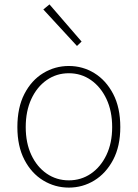

<svg xmlns="http://www.w3.org/2000/svg" viewBox="-20 -840 626 873"><path d="M293 13Q230 13 176.5 -19.5Q123 -52 91 -113.5Q59 -175 59 -262Q59 -351 91 -413Q123 -475 176.5 -507.5Q230 -540 293 -540Q356 -540 409 -507.5Q462 -475 494.5 -413Q527 -351 527 -262Q527 -175 494.5 -113.5Q462 -52 409 -19.5Q356 13 293 13ZM293 -20Q349 -20 393.5 -50.5Q438 -81 464 -135.5Q490 -190 490 -262Q490 -335 464 -390Q438 -445 393.5 -476Q349 -507 293 -507Q237 -507 192.5 -476Q148 -445 122.5 -390Q97 -335 97 -262Q97 -190 122.5 -135.5Q148 -81 192.5 -50.5Q237 -20 293 -20ZM330 -631 177 -797 205 -820 351 -651Z"/></svg>

Font: Source Han Sans SC ExtraLight
Style: Regular
Weight: 250
Designer: Ryoko NISHIZUKA 西塚涼子 (kana, bopomofo & ideographs); Paul D. Hunt (Latin, Greek & Cyrillic); Sandoll Communications 산돌커뮤니
Foundry: Adobe
Version: Version 2.004;hotconv 1.0.118;makeotfexe 2.5.65603